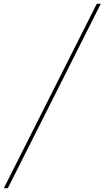

<svg xmlns="http://www.w3.org/2000/svg" viewBox="-24 -843 548 1006"><path d="M-4 143 483 -823H504L17 143Z"/></svg>

Font: Iosevka Slab Thin Oblique
Style: Regular
Weight: 100
Italic angle: -9°
Monospace: yes
Designer: Belleve Invis
Foundry: Belleve Invis
Version: Version 11.1.0; ttfautohint (v1.8.3)